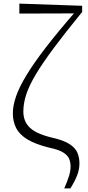

<svg xmlns="http://www.w3.org/2000/svg" viewBox="-20 -821 486 1061"><path d="M335 220Q352 182 361 153Q370 124 370 99Q370 77 362.5 57.5Q355 38 330 22Q305 6 252 -5Q175 -24 131 -51Q87 -78 69 -114Q51 -150 51 -195Q51 -236 68 -286.5Q85 -337 125 -403.5Q165 -470 233.5 -559Q302 -648 405 -766L395 -734V-747L87 -746V-801L434 -789V-755Q340 -640 277.5 -556Q215 -472 178 -410Q141 -348 125 -299Q109 -250 109 -205Q109 -149 146 -114.5Q183 -80 273 -59Q334 -45 365.5 -24Q397 -3 408 23.5Q419 50 419 82Q419 115 406.5 147.5Q394 180 369 220Z"/></svg>

Font: Noto Serif HK ExtraLight
Style: Regular
Weight: 200
Designer: Ryoko NISHIZUKA 西塚涼子 (kana & ideographs); Frank Grießhammer (Latin, Greek & Cyrillic); Wenlong ZHANG 张文龙 (bopomofo); San
Foundry: Adobe
Version: Version 2.002-H1;hotconv 1.1.0;makeotfexe 2.6.0